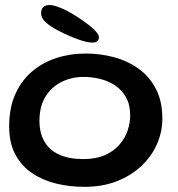

<svg xmlns="http://www.w3.org/2000/svg" viewBox="-20 -717 710 764"><path d="M315.5 26.5Q257.5 26.5 203.8 13.5Q150 0.5 107.8 -28Q65.5 -56.5 41 -102.2Q16.5 -148 16.5 -214Q16.5 -286.5 40.2 -340.8Q64 -395 106 -431.2Q148 -467.5 203.2 -485.8Q258.5 -504 321.5 -504Q378.5 -504 433 -489.5Q487.5 -475 531 -444Q574.5 -413 600.2 -363.8Q626 -314.5 626 -245Q626 -192.5 604.8 -144Q583.5 -95.5 543.2 -57.2Q503 -19 445.8 3.8Q388.5 26.5 315.5 26.5ZM311 -84Q362 -84 397.5 -99.8Q433 -115.5 455.2 -141.2Q477.5 -167 487.8 -197.5Q498 -228 498 -258Q498 -300 481.8 -329.2Q465.5 -358.5 438.8 -376.5Q412 -394.5 379 -402.8Q346 -411 311.5 -411Q266.5 -411 226.5 -391.8Q186.5 -372.5 161.8 -333.8Q137 -295 137 -236Q137 -188 156.8 -153.8Q176.5 -119.5 215.5 -101.8Q254.5 -84 311 -84ZM348.5 -547.5Q325 -547.5 287.5 -561.5Q250 -575.5 214 -594Q180.5 -611.5 162 -628.2Q143.5 -645 143.5 -664.5Q143.5 -681 152.5 -689Q161.5 -697 177 -697Q194.5 -697 222.2 -685.2Q250 -673.5 277 -656.5Q318.5 -630.5 346 -607Q373.5 -583.5 373.5 -569Q373.5 -557.5 366.5 -552.5Q359.5 -547.5 348.5 -547.5Z"/></svg>

Font: Gluten
Style: Regular
Weight: 400
Designer: Tyler Finck
Foundry: Etcetera Type Company
Version: Version 1.300